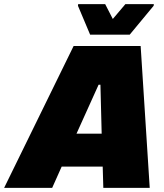

<svg xmlns="http://www.w3.org/2000/svg" viewBox="-79 -911 796 931"><path d="M-59 0 278 -688H603L647 0H422L419 -103H220L174 0ZM292 -263H414L408 -500H399ZM358 -743 299 -883 300 -891H431L468 -819L529 -891H667L666 -883L550 -743Z"/></svg>

Font: Saira Black
Style: Italic
Weight: 900
Italic angle: -12°
Designer: Hector Gatti with collaboration of the Omnibus-Type team
Foundry: Omnibus-Type
Version: Version 1.100; ttfautohint (v1.8.3)